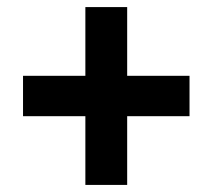

<svg xmlns="http://www.w3.org/2000/svg" viewBox="-20 -565 600 542"><path d="M221 -43V-237H45V-351H221V-545H339V-351H515V-237H339V-43Z"/></svg>

Font: Ubuntu Sans Mono
Style: Bold
Weight: 700
Monospace: yes
Designer: Dalton Maag Ltd
Foundry: Dalton Maag Ltd
Version: Version 1.006